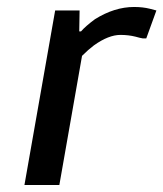

<svg xmlns="http://www.w3.org/2000/svg" viewBox="-20 -530 468 550"><path d="M50 0 138 -500H208L207 -440H212Q225 -455 252 -475Q308 -510 364 -510Q389 -510 409 -505L428 -500L399 -420H389Q382 -421 368 -425Q348 -430 325 -430Q291 -430 249 -400Q233 -388 215 -370L150 0Z"/></svg>

Font: Scada
Style: Italic
Weight: 400
Italic angle: -10°
Designer: Jovanny Lemonad
Foundry: Jovanny Lemonad
Version: Version 4.100;PS 004.100;hotconv 1.0.88;makeotf.lib2.5.64775